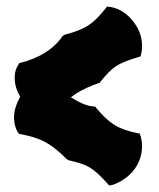

<svg xmlns="http://www.w3.org/2000/svg" viewBox="-20 -640 486 588"><path d="M408 -231 401 -232C344 -245 319 -257 275 -309L272 -313L268 -314C246 -314 218 -329 197 -342C216 -357 237 -368 267 -380C272 -382 277 -383 281 -385L285 -386L287 -389C326 -437 339 -445 403 -465L410 -467L412 -473C412 -474 415 -484 415 -499C415 -517 411 -543 392 -569C358 -617 316 -619 314 -619L308 -620L304 -615C267 -569 245 -551 179 -534L172 -530C144 -488 96 -461 44 -448L39 -447L37 -443C36 -442 25 -427 25 -403C25 -379 32 -360 42 -344C28 -318 23 -299 23 -280C23 -251 35 -234 36 -233L39 -230L44 -229C107 -217 137 -200 185 -152L191 -149C251 -135 264 -127 310 -77L314 -72L321 -73C318 -71 415 -97 415 -194C415 -212 410 -224 410 -225Z"/></svg>

Font: Hanalei Fill
Style: Regular
Weight: 400
Designer: Astigmatic (AOETI)
Foundry: Astigmatic (AOETI)
Version: Version 1.000